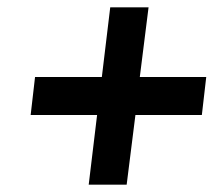

<svg xmlns="http://www.w3.org/2000/svg" viewBox="-20 -569 614 526"><path d="M327 -63H223L246 -254H64L76 -358H259L282 -549H387L363 -358H545L533 -254H351Z"/></svg>

Font: Haskoy SemiBold
Style: Italic
Weight: 600
Designer: Ertekin Erdin
Foundry: Ertekin Erdin
Version: Version 2.000; ttfautohint (v1.8.4.7-5d5b)